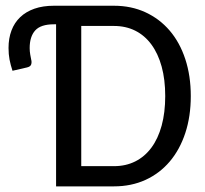

<svg xmlns="http://www.w3.org/2000/svg" viewBox="-20 -662 727 682"><path d="M657.7 -320.8Q657.7 -248.5 638.2 -189.5Q618.7 -130.4 582.8 -88.1Q546.9 -45.9 496.6 -22.9Q446.3 0 384.8 0H179.2V-575.7H171.4Q125 -575.7 105.2 -554Q85.4 -532.2 85.4 -491.2Q85.4 -479.5 87.4 -468.3Q89.4 -457 90.8 -450.2Q93.3 -441.4 90.8 -433.3Q88.4 -425.3 75.7 -422.4L24.4 -410.6Q17.6 -431.2 13.9 -450.2Q10.3 -469.2 10.3 -491.7Q10.3 -525.9 20.8 -553.7Q31.2 -581.5 51.8 -601.1Q72.3 -620.6 102.3 -631.1Q132.3 -641.6 171.4 -641.6H384.8Q446.3 -641.6 496.6 -618.4Q546.9 -595.2 582.8 -553.2Q618.7 -511.2 638.2 -451.9Q657.7 -392.6 657.7 -320.8ZM566.9 -320.8Q566.9 -379.4 554.2 -425.5Q541.5 -471.7 517.8 -503.9Q494.1 -536.1 460.4 -553Q426.8 -569.8 384.8 -569.8H268.6V-71.8H384.8Q426.8 -71.8 460.4 -88.6Q494.1 -105.5 517.8 -137.5Q541.5 -169.4 554.2 -215.8Q566.9 -262.2 566.9 -320.8Z"/></svg>

Font: Carlito
Style: Regular
Weight: 400
Designer: Lukasz Dziedzic
Foundry: tyPoland Lukasz Dziedzic
Version: Version 1.103; Beta1; all basic design good, some composites